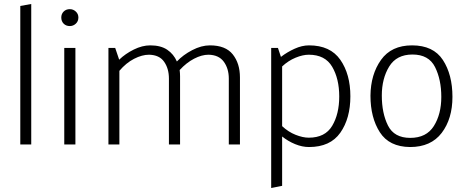

<svg xmlns="http://www.w3.org/2000/svg" viewBox="-20 -726 2344 965"><path d="M82 0V-696L137 -706V0Z M288 -638Q288 -656 300 -668Q312 -680 331 -680Q348 -680 361 -668Q374 -656 374 -638Q374 -619 361 -607Q348 -595 331 -595Q312 -595 300 -607Q288 -619 288 -638ZM303 0V-485H359V0Z M525 0V-485H559L579 -426Q610 -456 652.5 -477Q695 -498 735 -498Q788 -498 820.5 -476Q853 -454 869 -417Q900 -450 946 -474Q992 -498 1035 -498Q1114 -498 1150 -452.5Q1186 -407 1186 -337V0H1130V-331Q1130 -381 1105 -415.5Q1080 -450 1028 -451Q994 -451 955.5 -431Q917 -411 883 -374Q884 -365 884.5 -358Q885 -351 885 -343V0H829V-331Q829 -381 805 -415.5Q781 -450 729 -451Q694 -451 654 -430.5Q614 -410 580 -370V0Z M1532 -34Q1614 -34 1649.5 -93.5Q1685 -153 1685 -241Q1685 -330 1649.5 -390.5Q1614 -451 1532 -451Q1502 -451 1465.5 -436Q1429 -421 1398 -392V-92Q1429 -63 1465.5 -48.5Q1502 -34 1532 -34ZM1343 219V-485H1377L1392 -440Q1423 -464 1460.5 -481Q1498 -498 1533 -498Q1640 -498 1690.5 -425.5Q1741 -353 1741 -242Q1741 -131 1690.5 -59Q1640 13 1533 13Q1499 13 1463.5 -1.5Q1428 -16 1398 -40V208Z M1842 -245Q1843 -352 1895 -425Q1947 -498 2051 -498Q2158 -498 2206 -424.5Q2254 -351 2254 -239Q2254 -129 2200 -58Q2146 13 2041 13Q1936 12 1889 -61.5Q1842 -135 1842 -245ZM2053 -452Q1973 -452 1936 -391.5Q1899 -331 1899 -246Q1899 -157 1930 -95Q1961 -33 2042 -33Q2123 -33 2160.5 -92.5Q2198 -152 2198 -239Q2198 -326 2166.5 -389Q2135 -452 2053 -452Z"/></svg>

Font: Palanquin ExtraLight
Style: Regular
Weight: 275
Designer: Pria Ravichandran
Version: Version 1.001